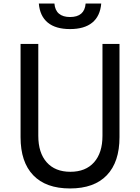

<svg xmlns="http://www.w3.org/2000/svg" viewBox="-20 -1048 790 1083"><path d="M96 -800H196V-282Q196 -186 243.5 -132.5Q291 -79 377 -79Q463 -79 510.5 -132.5Q558 -186 558 -282V-800H654V-274Q654 -134 582.5 -59.5Q511 15 375 15Q239 15 167.5 -59.5Q96 -134 96 -274ZM287 -1028Q290 -990 312.5 -971Q335 -952 375 -952Q416 -952 438 -971Q460 -990 463 -1028H551Q545 -957 500.5 -920.5Q456 -884 375 -884Q294 -884 249.5 -920.5Q205 -957 199 -1028Z"/></svg>

Font: Martian Mono SemiExpanded Light
Style: Regular
Weight: 300
Width: 6
Monospace: yes
Designer: Roman Shamin
Foundry: Evil Martians
Version: Version 0.930